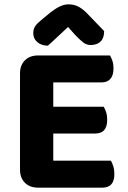

<svg xmlns="http://www.w3.org/2000/svg" viewBox="-20 -861 587 883"><path d="M155 2Q117 2 94.5 -20.5Q72 -43 72 -81V-523Q72 -561 94.5 -583.5Q117 -606 155 -606H486Q492 -596 497 -581Q502 -566 502 -547Q502 -514 487.5 -498Q473 -482 447 -482H225V-370H457Q463 -360 468 -345Q473 -330 473 -311Q473 -278 459 -262.5Q445 -247 419 -247H225V-122H490Q496 -112 501 -96Q506 -80 506 -61Q506 -28 491.5 -13Q477 2 452 2ZM293 -737Q270 -716 246.5 -693.5Q223 -671 200 -651Q171 -651 152 -667Q133 -683 133 -708Q133 -728 142.5 -741.5Q152 -755 176 -774L211 -803Q237 -823 256.5 -832Q276 -841 295 -841Q319 -841 338.5 -831.5Q358 -822 378 -802L459 -718Q459 -686 442.5 -670Q426 -654 397 -654Q378 -654 363 -665.5Q348 -677 325 -701Z"/></svg>

Font: Baloo Bhaina 2
Style: Bold
Weight: 700
Designer: Yesha Goshar, Manish Minz, Shuchita Grover and Ek Type
Foundry: Ek Type
Version: Version 1.640;hotconv 1.0.111;makeotfexe 2.5.65597; ttfautoh